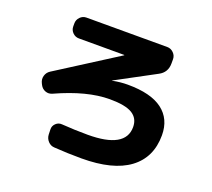

<svg xmlns="http://www.w3.org/2000/svg" viewBox="-132 -922 1264 1143"><g transform="rotate(20 500.0 -350.0)"><path d="M119 -281 114 -291Q103 -313 109.5 -336Q116 -359 136 -372L518 -615V-616L517 -617H230Q207 -617 190.5 -633.5Q174 -650 174 -673V-692Q174 -715 190.5 -732Q207 -749 230 -749H742Q765 -749 782 -732Q799 -715 799 -692V-665Q799 -608 749 -582L501 -449L500 -448H502Q551 -458 598 -458Q745 -458 818.5 -402.5Q892 -347 892 -244Q892 -103 789.5 -27Q687 49 488 49Q402 49 315 43Q291 42 274.5 24Q258 6 257 -18L256 -50Q255 -72 271.5 -88Q288 -104 311 -102Q394 -96 475 -96Q714 -96 714 -231Q714 -286 670.5 -313Q627 -340 527 -340Q384 -340 195 -254Q173 -244 151.5 -252Q130 -260 119 -281Z"/></g></svg>

Font: Rounded Mplus 1c ExtraBold
Style: Regular
Weight: 800
Version: Version 1.059.20150529